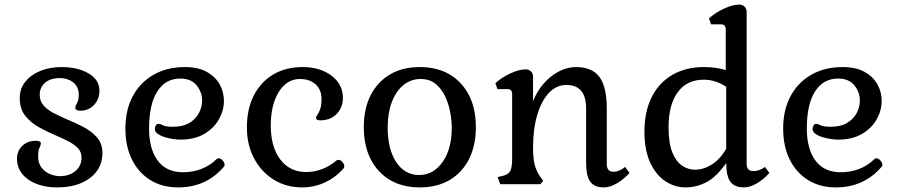

<svg xmlns="http://www.w3.org/2000/svg" viewBox="-20 -802 3914 836"><path d="M228 14Q179 14 139.5 -1Q100 -16 77 -44.5Q54 -73 54 -111Q54 -145 77 -167Q100 -189 137 -189Q145 -189 151.5 -186.5Q158 -184 158 -177Q158 -171 152 -158.5Q146 -146 146 -121Q146 -91 161 -72Q176 -53 198 -44Q220 -35 241 -35Q282 -35 308.5 -57.5Q335 -80 335 -116Q335 -140 319.5 -156.5Q304 -173 279 -186Q254 -199 226 -211Q190 -226 153 -246Q116 -266 91 -296.5Q66 -327 66 -375Q66 -416 90 -446Q114 -476 155 -493Q196 -510 248 -510Q318 -510 365.5 -482.5Q413 -455 413 -407Q413 -370 389.5 -345Q366 -320 329 -320Q308 -320 308 -333Q308 -341 315.5 -353.5Q323 -366 323 -389Q323 -416 310 -432Q297 -448 278.5 -455Q260 -462 241 -462Q199 -462 176 -441.5Q153 -421 153 -389Q153 -362 169.5 -343Q186 -324 213 -310Q240 -296 270 -283Q307 -268 342.5 -249.5Q378 -231 402 -204Q426 -177 426 -136Q426 -68 372 -27Q318 14 228 14Z M756 14Q686 14 634.5 -18Q583 -50 554.5 -107.5Q526 -165 526 -242Q526 -323 558 -383Q590 -443 648.5 -476.5Q707 -510 785 -510Q843 -510 880.5 -489Q918 -468 936.5 -434.5Q955 -401 955 -363Q955 -322 933.5 -283Q912 -244 869.5 -219Q827 -194 764 -194Q754 -194 735.5 -196.5Q717 -199 698.5 -204.5Q680 -210 667 -219Q654 -228 654 -241Q654 -249 658.5 -256Q663 -263 669 -263Q677 -263 689.5 -256.5Q702 -250 733 -250Q776 -250 804 -266.5Q832 -283 846 -309.5Q860 -336 860 -364Q860 -401 836 -430.5Q812 -460 765 -460Q701 -460 665 -404Q629 -348 629 -242Q629 -154 666.5 -103Q704 -52 777 -52Q819 -52 856 -66Q893 -80 923 -109Q927 -113 932 -113Q940 -113 949 -103.5Q958 -94 958 -84Q958 -79 954 -75Q877 14 756 14Z M1296 14Q1226 14 1171.5 -20Q1117 -54 1086 -113Q1055 -172 1055 -247Q1055 -327 1085 -386Q1115 -445 1169.5 -477.5Q1224 -510 1297 -510Q1374 -510 1423.5 -472.5Q1473 -435 1473 -376Q1473 -333 1445.5 -305.5Q1418 -278 1375 -278Q1356 -278 1356 -289Q1356 -294 1362 -302Q1368 -310 1374 -326.5Q1380 -343 1380 -371Q1380 -411 1354.5 -434.5Q1329 -458 1286 -458Q1229 -458 1194 -402Q1159 -346 1159 -255Q1159 -162 1200.5 -107.5Q1242 -53 1313 -53Q1385 -53 1445 -103Q1448 -106 1454 -106Q1462 -106 1470.5 -97Q1479 -88 1479 -78Q1479 -72 1476 -69Q1441 -29 1394.5 -7.5Q1348 14 1296 14Z M1808 14Q1733 14 1678.5 -18Q1624 -50 1594 -109Q1564 -168 1564 -248Q1564 -329 1594 -387.5Q1624 -446 1678.5 -478Q1733 -510 1808 -510Q1883 -510 1937.5 -478Q1992 -446 2022 -387.5Q2052 -329 2052 -248Q2052 -168 2022 -109Q1992 -50 1937.5 -18Q1883 14 1808 14ZM1805 -40Q1867 -40 1907 -96.5Q1947 -153 1947 -245Q1947 -275 1940.5 -312Q1934 -349 1918.5 -382Q1903 -415 1877 -436.5Q1851 -458 1811 -458Q1769 -458 1736.5 -431.5Q1704 -405 1686 -357.5Q1668 -310 1668 -247Q1668 -153 1705 -96.5Q1742 -40 1805 -40Z M2609 14Q2568 14 2550 -11Q2532 -36 2532 -92V-330Q2532 -432 2446 -432Q2403 -432 2370.5 -398Q2338 -364 2319.5 -302.5Q2301 -241 2301 -160Q2301 -113 2308 -85Q2315 -57 2333 -31L2345 -15L2333 0H2158L2147 -31L2168 -36Q2194 -42 2202 -58Q2210 -74 2210 -111V-392Q2210 -414 2190 -414H2146L2137 -440Q2166 -466 2203.5 -483Q2241 -500 2269 -500Q2283 -500 2292 -491Q2301 -482 2301 -468V-361Q2318 -405 2347.5 -438.5Q2377 -472 2413.5 -491Q2450 -510 2488 -510Q2558 -510 2590 -467Q2622 -424 2622 -330V-88Q2622 -54 2652 -54Q2675 -54 2702 -75L2721 -49Q2695 -20 2665 -3Q2635 14 2609 14Z M2965 14Q2918 14 2877 -13Q2836 -40 2811 -94Q2786 -148 2786 -229Q2786 -316 2817.5 -379Q2849 -442 2907.5 -476Q2966 -510 3045 -510Q3097 -510 3140 -497V-674Q3140 -696 3120 -696H3076L3067 -722Q3096 -748 3133.5 -765Q3171 -782 3199 -782Q3213 -782 3222 -773Q3231 -764 3231 -750V-88Q3231 -57 3261 -57Q3286 -57 3311 -75L3330 -49Q3304 -20 3274.5 -3Q3245 14 3219 14Q3178 14 3160 -11Q3142 -36 3142 -92Q3099 -31 3055.5 -8.5Q3012 14 2965 14ZM3005 -63Q3043 -63 3078.5 -85Q3114 -107 3142 -154V-424Q3096 -455 3044 -455Q2971 -455 2931 -400.5Q2891 -346 2891 -248Q2891 -180 2907 -139.5Q2923 -99 2949.5 -81Q2976 -63 3005 -63Z M3620 14Q3550 14 3498.5 -18Q3447 -50 3418.5 -107.5Q3390 -165 3390 -242Q3390 -323 3422 -383Q3454 -443 3512.5 -476.5Q3571 -510 3649 -510Q3707 -510 3744.5 -489Q3782 -468 3800.5 -434.5Q3819 -401 3819 -363Q3819 -322 3797.5 -283Q3776 -244 3733.5 -219Q3691 -194 3628 -194Q3618 -194 3599.5 -196.5Q3581 -199 3562.5 -204.5Q3544 -210 3531 -219Q3518 -228 3518 -241Q3518 -249 3522.5 -256Q3527 -263 3533 -263Q3541 -263 3553.5 -256.5Q3566 -250 3597 -250Q3640 -250 3668 -266.5Q3696 -283 3710 -309.5Q3724 -336 3724 -364Q3724 -401 3700 -430.5Q3676 -460 3629 -460Q3565 -460 3529 -404Q3493 -348 3493 -242Q3493 -154 3530.5 -103Q3568 -52 3641 -52Q3683 -52 3720 -66Q3757 -80 3787 -109Q3791 -113 3796 -113Q3804 -113 3813 -103.5Q3822 -94 3822 -84Q3822 -79 3818 -75Q3741 14 3620 14Z"/></svg>

Font: Gabriela
Style: Regular
Weight: 400
Designer: Eduardo Rodriguez Tunni
Foundry: Eduardo Rodriguez Tunni
Version: Version 2.001;gftools[0.9.26]